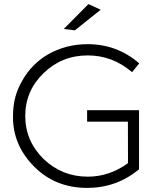

<svg xmlns="http://www.w3.org/2000/svg" viewBox="-20 -917 796 939"><path d="M406.5 2Q250.5 2 147 -102.2Q43.5 -206.5 43.5 -344Q43.5 -371 46 -393.5Q53 -460.5 88.5 -522Q135 -604.5 214 -650.5Q302 -701 409 -701Q552.5 -701 661 -607L626 -564Q530.5 -646 409 -646Q282.5 -646 193 -559.2Q103.5 -472.5 103.5 -350Q103.5 -228 193 -139.5Q283.5 -53 409.5 -53Q514.5 -53 606 -119L605.5 -322H406V-378H660V-89Q550 2 406.5 2ZM346 -768.5 292 -775.5 412.5 -897 472.5 -869.5Z"/></svg>

Font: Argentum Novus Light
Style: Regular
Weight: 300
Designer: Julieta Ulanovsky (font) & Cristiano Sobral (main changes)
Foundry: Julieta Ulanovsky (font) & Cristiano Sobral (main changes)
Version: Version 3.00;November 27, 2020;FontCreator 13.0.0.2655 64-bi